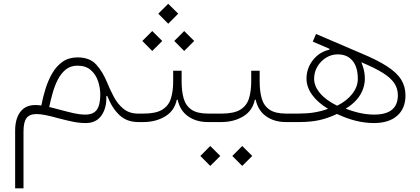

<svg xmlns="http://www.w3.org/2000/svg" viewBox="-20 -649 2236 1021"><path d="M392.6 -343.8Q457 -343.8 491.7 -305.7Q526.4 -267.6 549.8 -210Q565.4 -171.4 585.7 -133.3Q606 -95.2 637 -70.1Q668 -44.9 714.8 -44.9H715.3V0H714.8Q654.3 0 615 -37.1Q575.7 -74.2 550.3 -138.7L545.4 -137.7Q547.9 -75.2 519.5 -34.9Q491.2 5.4 436 5.4Q401.9 5.4 366.5 -2Q331.1 -9.3 287.1 -21Q252.9 -30.8 223.6 -36.6Q194.3 -42.5 173.8 -42.5Q136.7 -42.5 120.8 -20.8Q105 1 105 49.8V352.5H60.5V45.9Q60.5 -25.4 95 -62.3Q129.4 -99.1 199.7 -87.9Q208 -131.3 221.9 -176.3Q235.8 -221.2 257.8 -259.3Q279.8 -297.4 312.7 -320.6Q345.7 -343.8 392.6 -343.8ZM392.1 -299.8Q354.5 -299.8 329.1 -278.8Q303.7 -257.8 286.9 -224.4Q270 -190.9 259.5 -152.8Q249 -114.7 241.7 -80.1Q255.4 -76.7 271.7 -72.5Q288.1 -68.4 301.8 -64.5Q343.8 -53.2 374.8 -46.4Q405.8 -39.6 434.1 -39.6Q476.1 -39.6 494.6 -64.9Q513.2 -90.3 513.2 -146Q513.2 -182.6 501.2 -218Q489.3 -253.4 462.6 -276.6Q436 -299.8 392.1 -299.8Z M945.8 -216.3Q945.8 -163.6 956.8 -125.2Q967.8 -86.9 998.3 -65.9Q1028.8 -44.9 1086.9 -44.9H1130.4V0H1085.4Q1023.4 0 980.2 -30.5Q937 -61 924.8 -118.7H919.9Q908.2 -60.1 858.2 -30Q808.1 0 743.2 0H715.3Q704.1 0 704.1 -22.5Q704.1 -44.9 715.3 -44.9H743.2Q809.1 -44.9 843 -65.9Q877 -86.9 888.9 -125.5Q900.9 -164.1 900.9 -216.3V-272.9H945.8ZM821.8 -576.2 874.5 -628.9 927.7 -576.2 874.5 -522.9ZM906.7 -431.2 959.5 -483.9 1012.7 -431.2 959.5 -377.9ZM736.8 -431.2 789.6 -483.9 842.8 -431.2 789.6 -377.9Z M1360.8 -216.3Q1360.8 -163.6 1371.8 -125.2Q1382.8 -86.9 1413.3 -65.9Q1443.8 -44.9 1502 -44.9H1545.4V0H1500.5Q1438.5 0 1395.3 -30.5Q1352.1 -61 1339.8 -118.7H1335Q1323.2 -60.1 1273.2 -30Q1223.1 0 1158.2 0H1130.4Q1119.1 0 1119.1 -22.5Q1119.1 -44.9 1130.4 -44.9H1158.2Q1224.1 -44.9 1258.1 -65.9Q1292 -86.9 1304 -125.5Q1315.9 -164.1 1315.9 -216.3V-272.9H1360.8ZM1045.4 180.2 1098.1 127.4 1151.4 180.2 1098.1 233.4ZM1215.3 180.2 1268.1 127.4 1321.3 180.2 1268.1 233.4Z M1545.4 -44.9H1563Q1612.3 -44.9 1649.2 -50.8Q1686 -56.6 1724.6 -70.3Q1669.4 -103.5 1639.6 -145Q1609.9 -186.5 1609.9 -231Q1609.9 -285.6 1643.8 -329.1Q1677.7 -372.6 1731.9 -384.8V-389.6L1643.1 -427.7L1660.6 -468.3L1897.9 -366.7Q1986.3 -330.1 2038.6 -296.1Q2090.8 -262.2 2113.5 -225.3Q2136.2 -188.5 2136.2 -141.6Q2136.2 -72.3 2092 -33.4Q2047.9 5.4 1967.8 5.4Q1874.5 5.4 1772 -43Q1721.7 -19.5 1676.3 -9.8Q1630.9 0 1570.8 0H1545.4Q1534.2 0 1534.2 -22.5Q1534.2 -44.9 1545.4 -44.9ZM1772.9 -86.9Q1824.2 -112.3 1853.5 -150.1Q1882.8 -188 1882.8 -230Q1882.8 -292 1854.7 -325.9Q1826.7 -359.9 1775.9 -359.9Q1742.2 -359.9 1713.6 -342Q1685.1 -324.2 1667.7 -294.9Q1650.4 -265.6 1650.4 -230.5Q1650.4 -190.4 1682.4 -152.8Q1714.4 -115.2 1772.9 -86.9ZM1818.4 -71.3Q1898.9 -39.6 1969.7 -39.6Q2095.7 -39.6 2095.7 -142.6Q2095.7 -177.7 2077.1 -206.1Q2058.6 -234.4 2016.1 -261.2Q1973.6 -288.1 1901.4 -317.9Q1933.1 -242.7 1911.4 -178.5Q1889.6 -114.3 1818.4 -71.3Z"/></svg>

Font: Estedad-FD ExtraLight
Style: Regular
Weight: 200
Designer: Amin Abedi
Version: Version 7.3